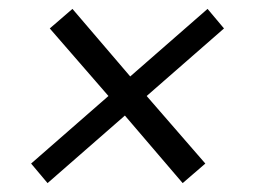

<svg xmlns="http://www.w3.org/2000/svg" viewBox="-20 -462 574 432"><path d="M261 -202 87 -50 50 -94 224 -246 92 -398 143 -442 273 -290 447 -442 484 -398 310 -246 442 -94 391 -50Z"/></svg>

Font: Rosario Light
Style: Italic
Weight: 300
Italic angle: -8.05°
Designer: Hector Gatti
Foundry: Omnibus Type
Version: Version 1.101; ttfautohint (v1.8.1.43-b0c9)